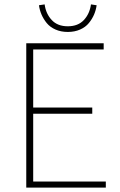

<svg xmlns="http://www.w3.org/2000/svg" viewBox="-20 -858 550 878"><path d="M100.1 0V-660.2H454.1V-631.8H131.8V-366.2H401.9V-337.9H131.8V-27.8H463.9V0ZM158.2 -834 184.1 -837.9Q189.9 -794.9 216.6 -766.4Q243.2 -737.8 290 -737.8Q336.9 -737.8 363.5 -766.4Q390.1 -794.9 396 -837.9L421.9 -834Q418.9 -812 410.2 -791.5Q401.4 -771 386.2 -752.4Q371.1 -733.9 346.2 -722.9Q321.3 -711.9 290 -711.9Q258.8 -711.9 233.9 -722.9Q209 -733.9 193.8 -752.4Q178.7 -771 169.9 -791.5Q161.1 -812 158.2 -834Z"/></svg>

Font: Source Sans 3 ExtraLight
Style: Regular
Weight: 200
Designer: Paul D. Hunt
Foundry: Adobe
Version: Version 3.052;hotconv 1.1.0;makeotfexe 2.6.0